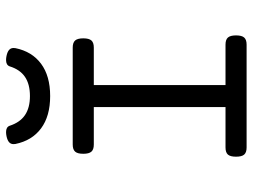

<svg xmlns="http://www.w3.org/2000/svg" viewBox="-121 -721 842 640"><g transform="rotate(-90 300.0 -401.0)"><path d="M502 -35.2Q502 -16.1 494.9 -8.1Q487.8 0 471.2 0H128.4Q111.8 0 104.7 -8.1Q97.7 -16.1 97.7 -35.2Q97.7 -54.2 104.7 -62.3Q111.8 -70.3 128.4 -70.3H263.2V-509.3H138.2Q121.6 -509.3 114.5 -517.3Q107.4 -525.4 107.4 -544.4Q107.4 -563.5 114.5 -571.5Q121.6 -579.6 138.2 -579.6H461.4Q478 -579.6 485.1 -571.5Q492.2 -563.5 492.2 -544.4Q492.2 -525.4 485.1 -517.3Q478 -509.3 461.4 -509.3H336.4V-70.3H471.2Q487.8 -70.3 494.9 -62.3Q502 -54.2 502 -35.2ZM460 -776.9Q460 -772.9 459.5 -770.5Q448.2 -715.3 407.5 -685.1Q366.7 -654.8 299.8 -654.8Q232.9 -654.8 192.1 -685.1Q151.4 -715.3 140.1 -770.5Q139.6 -772.9 139.6 -776.9Q139.6 -786.1 146 -791.7Q152.3 -797.4 166 -800.3Q173.3 -801.8 179.7 -801.8Q196.3 -801.8 200.7 -790Q211.9 -755.4 236.3 -738.8Q260.7 -722.2 299.8 -722.2Q339.4 -722.2 363.8 -738.8Q388.2 -755.4 398.9 -790Q403.3 -801.8 419.9 -801.8Q426.3 -801.8 433.6 -800.3Q447.3 -797.4 453.6 -791.7Q460 -786.1 460 -776.9Z"/></g></svg>

Font: Courier Prime Code
Style: Regular
Weight: 400
Designer: Alan Dague-Greene
Foundry: Quote-Unquote Apps
Version: Version 3.0318